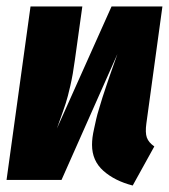

<svg xmlns="http://www.w3.org/2000/svg" viewBox="-23 -553 519 590"><path d="M426.8 -173.8Q422.9 -145.5 428.2 -130.4Q433.6 -115.2 451.2 -103L384.8 17.1Q329.6 2.9 294.7 -28.1Q259.8 -59.1 259.8 -107.9Q259.8 -118.2 261.2 -130.4Q262.7 -142.6 266.4 -158.7Q270 -174.8 272.7 -187.3Q275.4 -199.7 282 -220.9Q288.6 -242.2 291.7 -252.9Q294.9 -263.7 303.5 -288.6Q312 -313.5 314.7 -321.5Q317.4 -329.6 326.9 -356.2Q336.4 -382.8 337.9 -387.2L166 0H-2.9L70.8 -533.2H230L207 -368.2Q201.2 -324.2 193.1 -289.3Q185.1 -254.4 179 -235.6Q172.9 -216.8 157.2 -173.3Q153.8 -163.6 151.9 -158.2L319.8 -533.2H476.1Z"/></svg>

Font: Fira Sans Compressed ExtraBold
Style: Italic
Weight: 800
Width: 3
Italic angle: -8°
Designer: Carrois Corporate & Edenspiekermann AG
Foundry: Carrois Corporate GbR & Edenspiekermann AG
Version: Version 4.203;PS 004.203;hotconv 1.0.88;makeotf.lib2.5.64775